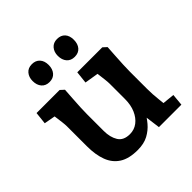

<svg xmlns="http://www.w3.org/2000/svg" viewBox="-184 -832 983 983"><g transform="rotate(-45 307.5 -340.5)"><path d="M263.2 6.5Q200.8 6.5 163.5 -17.2Q126.1 -41 109.4 -85.2Q92.6 -129.5 92.6 -191.1V-336.3Q92.6 -347.8 90 -369.1Q87.4 -390.5 83.9 -415.3Q80.4 -440.1 77.4 -460.9L133.1 -407.4L23.3 -427.4L30.5 -494H197.6L217.9 -475.4Q216.3 -449.9 214 -417.5Q211.6 -385 210.3 -355.1Q209 -325.3 209 -306.3V-186.2Q209 -140.3 227.8 -109.8Q246.6 -79.3 292.5 -79.3Q324.1 -79.3 348.6 -97.8Q373.1 -116.4 387.3 -149Q401.5 -181.7 401.5 -224.5V-336.3Q401.5 -347.2 399.1 -368.2Q396.8 -389.2 393.5 -413.4Q390.2 -437.5 387.2 -457.7L442.6 -407.1L318.3 -427.4L325.5 -494H506.5L526.7 -475.4Q525.1 -449.9 523 -417.5Q520.8 -385 519.5 -355.1Q518.2 -325.3 518.2 -306.3V-182.5Q518.2 -141.5 523 -100.6Q527.8 -59.7 531.5 -18.4L475.1 -75.7L591.2 -64.1L585.2 0H422.6L405.5 -130.1L429.5 -106.1Q414.6 -78.8 393 -53.1Q371.4 -27.4 340.1 -10.4Q308.9 6.5 263.2 6.5ZM372.5 -558.9Q345.3 -558.9 329.8 -576.8Q314.4 -594.6 314.4 -624.2Q314.4 -651.7 330 -669.9Q345.6 -688.1 372.5 -688.1Q400.1 -688.1 415.5 -671.2Q431 -654.4 431 -624.2Q431 -594.6 415.7 -576.8Q400.5 -558.9 372.5 -558.9ZM190.3 -558.9Q163 -558.9 147.5 -576.8Q132.1 -594.6 132.1 -624.2Q132.1 -651.7 147.4 -669.9Q162.7 -688.1 190.3 -688.1Q217.5 -688.1 233.1 -670.9Q248.7 -653.7 248.7 -624.2Q248.7 -595.3 233.3 -577.1Q217.8 -558.9 190.3 -558.9Z"/></g></svg>

Font: Andada Pro
Style: Regular
Weight: 400
Designer: Carolina Giovagnoli
Foundry: Huerta Tipografica
Version: Version 3.003